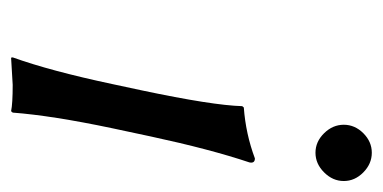

<svg xmlns="http://www.w3.org/2000/svg" viewBox="-193 -498 694 348"><g transform="rotate(90 154.0 -324.0)"><path d="M144 -234.9Q170.9 -362.3 172.4 -416L174.8 -418.9Q222.7 -422.4 267.1 -439Q276.4 -439 274.4 -429.2Q250.5 -357.9 227.5 -251L212.4 -180.2Q189.5 -71.3 184.1 0L181.6 2.9Q168 0 133.8 0Q133.8 0 84.5 2.9L84 0Q108.4 -67.9 132.3 -180.2ZM221.4 -564.5Q206.1 -580.1 206.1 -600.1Q206.1 -620.1 221.4 -635.5Q236.8 -650.9 256.8 -650.9Q276.9 -650.9 292.5 -635.5Q308.1 -620.1 308.1 -600.1Q308.1 -580.1 292.5 -564.5Q276.9 -548.8 256.8 -548.8Q236.8 -548.8 221.4 -564.5Z"/></g></svg>

Font: Linux Biolinum
Style: Italic
Weight: 400
Italic angle: -12°
Designer: Philipp H. Poll
Foundry: Philipp H. Poll
Version: Version 1.1.3 ; ttfautohint (v0.9)